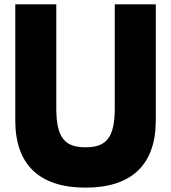

<svg xmlns="http://www.w3.org/2000/svg" viewBox="-20 -845 784 880"><path d="M694 -825H506V-348C506 -210 464 -170 372 -170C280 -170 238 -210 238 -348V-825H50V-293C50 -89 162 15 372 15C582 15 694 -89 694 -293Z"/></svg>

Font: Hussar Techniczny
Style: Bold 
Weight: 700
Foundry: Cannot Into Space Fonts
Version: Version 0.77